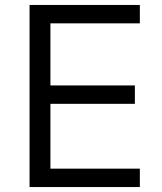

<svg xmlns="http://www.w3.org/2000/svg" viewBox="-20 -753 651 773"><path d="M543 -74V0H99V-733H543V-659H183V-409H523V-335H183V-74Z"/></svg>

Font: IBM Plex Sans SC
Style: Regular
Weight: 400
Designer: Mike Abbink; Paul van der Laan; Pieter van Rosmalen; Eunyou Noh; Wujin Sim; Chorong Kim; Dohee Lee; Yejin We; Jinhee Kim
Foundry: Sandoll Inc.
Version: Version 1.000